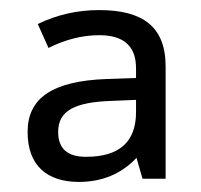

<svg xmlns="http://www.w3.org/2000/svg" viewBox="-20 -742 394 377"><path d="M305.2 -391.1V-611.8C305.2 -690.4 259.3 -722.2 174.8 -722.2C131.3 -722.2 91.3 -712.9 54.2 -694.8L75.2 -647.9C108.9 -664.6 142.1 -672.9 174.8 -672.9C223.1 -672.9 247.1 -651.4 247.1 -607.9V-588.9L189.9 -586.9C82.5 -583 34.2 -549.3 34.2 -482.9C34.2 -416.5 72.8 -384.8 134.8 -384.8C180.2 -384.8 218.3 -400.4 248 -432.1L259.8 -391.1ZM94.2 -482.9C94.2 -524.4 126.5 -541.5 199.2 -543.9L247.1 -545.9V-522C247.1 -463.4 214.4 -434.1 148.9 -434.1C112.3 -434.1 94.2 -450.2 94.2 -482.9Z"/></svg>

Font: Open Sans
Style: Regular
Weight: 400
Foundry: Ascender Corporation
Version: Version 1.100;PS 001.100;hotconv 1.0.88;makeotf.lib2.5.64775